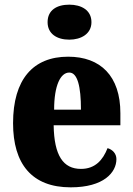

<svg xmlns="http://www.w3.org/2000/svg" viewBox="-20 -793 569 823"><path d="M277 -623C328 -623 372 -648 372 -698C372 -750 328 -773 277 -773C224 -773 184 -750 184 -698C184 -648 224 -623 277 -623ZM283 10C425 10 479 -54 479 -111C479 -135 462 -152 441 -158C421 -107 388 -69 327 -69C251 -69 212 -126 210 -256H496V-308C496 -467 411 -550 272 -550C122 -550 36 -453 36 -265C36 -91 116 10 283 10ZM327 -323H212C212 -426 239 -482 277 -482C312 -482 327 -423 327 -323Z"/></svg>

Font: Noto Serif Armenian Condensed Black
Style: Regular
Weight: 900
Width: 3
Designer: Monotype Design Team
Foundry: Monotype Imaging Inc.
Version: Version 2.008